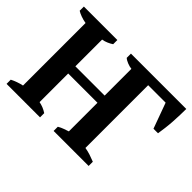

<svg xmlns="http://www.w3.org/2000/svg" viewBox="-135 -964 1229 1229"><g transform="rotate(45 479.0 -350.0)"><path d="M667 -67Q692 -63 716.5 -55Q741 -47 763 -38V0H446V-38Q465 -49 481 -54.5Q497 -60 517 -67V-326H252V-67Q272 -63 289 -56Q306 -49 323 -38V0H20V-38Q37 -47 59.5 -55Q82 -63 102 -67V-633Q78 -637 56 -645Q34 -653 20 -662V-700H323V-662Q308 -652 289.5 -644Q271 -636 252 -633V-391H517V-633Q498 -635 477 -643.5Q456 -652 446 -662V-700H947Q947 -676 946 -645Q945 -614 943 -582Q941 -550 937 -518.5Q933 -487 929 -462H888L825 -635H667Z"/></g></svg>

Font: PT Serif
Style: Bold
Weight: 700
Designer: A.Korolkova, O.Umpeleva, V.Yefimov
Foundry: ParaType Ltd
Version: Version 1.000W OFL; ttfautohint (v1.6)